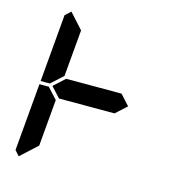

<svg xmlns="http://www.w3.org/2000/svg" viewBox="-128 -1070 1073 1139"><g transform="rotate(15 408.0 -500.0)"><path d="M583 -562 640 -499 573 -438H232L175 -500L243 -562ZM162 -515 157 -510H100L136 -924L170 -955L254 -862L229 -576ZM90 -45 62 -76 98 -490H156L160 -485L216 -424L191 -138Z"/></g></svg>

Font: DSEG7 Classic
Style: BoldItalic
Weight: 700
Italic angle: -5°
Designer: Keshikan(Twitter:@keshinomi_88pro)
Version: Version 0.46